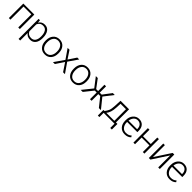

<svg xmlns="http://www.w3.org/2000/svg" viewBox="616 -2645 4955 4955"><g transform="rotate(45 3093.0 -167.5)"><path d="M481.9 0H423.3V-478H138.7V0H80.1V-528.3H481.9Z M1064.5 -249.5Q1064.5 -128.9 1011.7 -59.6Q959 9.8 862.8 9.8Q806.2 9.8 765.4 -10.5Q724.6 -30.8 698.7 -69.3L697.3 -68.8V203.1H638.7V-528.3H688L695.3 -448.7L696.3 -448.2Q722.7 -491.7 763.4 -514.9Q804.2 -538.1 861.8 -538.1Q959 -538.1 1011.7 -463.6Q1064.5 -389.2 1064.5 -259.8ZM1005.9 -259.8Q1005.9 -362.3 966.6 -424.8Q927.2 -487.3 848.6 -487.3Q788.6 -487.3 752.4 -459.7Q716.3 -432.1 697.3 -386.2V-132.8Q717.8 -88.4 754.9 -64Q792 -39.6 849.6 -39.6Q927.7 -39.6 966.8 -95.9Q1005.9 -152.3 1005.9 -249.5Z M1163.1 -272Q1163.1 -391.1 1226.1 -464.6Q1289.1 -538.1 1396.5 -538.1Q1504.4 -538.1 1567.4 -464.6Q1630.4 -391.1 1630.4 -272V-255.9Q1630.4 -136.2 1567.6 -63.2Q1504.9 9.8 1397.5 9.8Q1289.1 9.8 1226.1 -63.2Q1163.1 -136.2 1163.1 -255.9ZM1221.7 -255.9Q1221.7 -162.1 1267.3 -100.8Q1313 -39.6 1397.5 -39.6Q1481 -39.6 1526.6 -100.8Q1572.3 -162.1 1572.3 -255.9V-272Q1572.3 -363.8 1526.1 -426Q1480 -488.3 1396.5 -488.3Q1312.5 -488.3 1267.1 -426Q1221.7 -363.8 1221.7 -272Z M1908.2 -312.5 2051.3 -528.3H2120.6L1941.4 -269L2127.9 0H2059.6L1909.2 -225.1L1758.8 0H1689.5L1876.5 -269L1697.3 -528.3H1766.1Z M2189 -272Q2189 -391.1 2252 -464.6Q2314.9 -538.1 2422.4 -538.1Q2530.3 -538.1 2593.3 -464.6Q2656.2 -391.1 2656.2 -272V-255.9Q2656.2 -136.2 2593.5 -63.2Q2530.8 9.8 2423.3 9.8Q2314.9 9.8 2252 -63.2Q2189 -136.2 2189 -255.9ZM2247.6 -255.9Q2247.6 -162.1 2293.2 -100.8Q2338.9 -39.6 2423.3 -39.6Q2506.8 -39.6 2552.5 -100.8Q2598.1 -162.1 2598.1 -255.9V-272Q2598.1 -363.8 2552 -426Q2505.9 -488.3 2422.4 -488.3Q2338.4 -488.3 2293 -426Q2247.6 -363.8 2247.6 -272Z M3170.9 -244.1H3100.6V0H3042V-244.1H2972.2L2776.9 0H2702.6L2923.3 -273.9L2727.1 -528.3H2797.9L2971.2 -296.4H3042V-528.3H3100.6V-296.4H3171.9L3345.2 -528.3H3417L3219.7 -273.4L3440.9 0H3366.2Z M3522 -49.3Q3564.9 -103 3589.4 -159.2Q3613.8 -215.3 3619.1 -337.4L3627.9 -528.3H3939.9V-49.3H3994.6V155.3H3936.5V0H3539.6V155.3H3483.4L3483.9 -49.3ZM3677.2 -337.4Q3672.9 -231.9 3649.9 -163.6Q3627 -95.2 3589.4 -49.3H3881.3V-473.6H3683.6Z M4312 9.8Q4206.5 9.8 4141.4 -61.8Q4076.2 -133.3 4076.2 -248.5V-275.4Q4076.2 -391.1 4140.9 -464.6Q4205.6 -538.1 4299.8 -538.1Q4398.9 -538.1 4453.4 -477.8Q4507.8 -417.5 4507.8 -312.5V-262.7H4134.8V-248.5Q4134.8 -157.7 4183.1 -98.6Q4231.4 -39.6 4312 -39.6Q4360.4 -39.6 4396.7 -53.5Q4433.1 -67.4 4465.8 -97.7L4490.7 -57.6Q4460.9 -26.4 4418 -8.3Q4375 9.8 4312 9.8ZM4299.8 -488.3Q4233.9 -488.3 4190.2 -439.2Q4146.5 -390.1 4136.7 -312H4449.7V-326.7Q4449.7 -397 4410.2 -442.6Q4370.6 -488.3 4299.8 -488.3Z M5028.3 0H4969.7V-242.2H4685.1V0H4626.5V-528.3H4685.1V-291.5H4969.7V-528.3H5028.3Z M5531.7 -528.3H5590.3V0H5531.7V-434.1L5530.3 -434.6L5246.6 0H5188.5V-528.3H5246.6V-94.2L5248 -93.8Z M5951.2 9.8Q5845.7 9.8 5780.5 -61.8Q5715.3 -133.3 5715.3 -248.5V-275.4Q5715.3 -391.1 5780 -464.6Q5844.7 -538.1 5939 -538.1Q6038.1 -538.1 6092.5 -477.8Q6147 -417.5 6147 -312.5V-262.7H5773.9V-248.5Q5773.9 -157.7 5822.3 -98.6Q5870.6 -39.6 5951.2 -39.6Q5999.5 -39.6 6035.9 -53.5Q6072.3 -67.4 6105 -97.7L6129.9 -57.6Q6100.1 -26.4 6057.1 -8.3Q6014.2 9.8 5951.2 9.8ZM5939 -488.3Q5873 -488.3 5829.3 -439.2Q5785.6 -390.1 5775.9 -312H6088.9V-326.7Q6088.9 -397 6049.3 -442.6Q6009.8 -488.3 5939 -488.3Z"/></g></svg>

Font: Roboto Web
Style: Light
Weight: 300
Designer: Google
Version: Version 1.200310; 2013